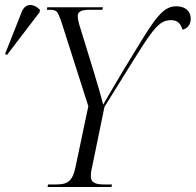

<svg xmlns="http://www.w3.org/2000/svg" viewBox="-106 -743 778 763"><path d="M-78 -525 51 -694 53 -704C30 -728 -5 -734 -20 -695L-86 -528ZM83 0H337L339 -10H310C275 -10 255 -16 255 -42C255 -52 256 -64 260 -79L309 -318C492 -610 513 -663 574 -663C599 -663 613 -649 619 -625C638 -629 652 -645 652 -668C652 -695 635 -718 594 -718C532 -718 499 -651 385 -465C354 -413 325 -364 304 -327C295 -363 278 -421 266 -460L214 -629C207 -650 203 -667 203 -680C203 -696 217 -704 247 -704H301L303 -714H82L80 -704H92C122 -704 123 -696 137 -659L245 -321L194 -79C182 -19 159 -10 116 -10H85Z"/></svg>

Font: Noto Serif Display SemiCondensed Light
Style: Italic
Weight: 300
Width: 4
Italic angle: -12°
Designer: Monotype Design Team
Foundry: Monotype Imaging Inc.
Version: Version 2.009